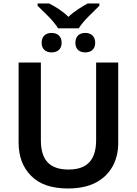

<svg xmlns="http://www.w3.org/2000/svg" viewBox="-20 -1073 787 1103"><path d="M432.1 -910.2C446.3 -932.1 464.8 -954.6 488.3 -978C511.2 -1001.5 532.2 -1022 550.8 -1040V-1053.2H483.9C448.2 -1033.2 407.7 -1009.3 373 -976.1C339.8 -1009.3 300.8 -1033.2 262.2 -1053.2H195.8V-1040C215.3 -1021.5 236.3 -1000.5 259.3 -977.5C281.7 -954.6 299.8 -932.1 314 -910.2ZM275.9 -772C309.1 -772 334 -789.6 334 -827.1C334 -865.7 309.1 -883.8 275.9 -883.8C244.1 -883.8 219.2 -865.7 219.2 -827.1C219.2 -789.6 244.1 -772 275.9 -772ZM470.2 -772C502 -772 526.9 -789.6 526.9 -827.1C526.9 -865.7 502 -883.8 470.2 -883.8C436.5 -883.8 413.1 -865.7 413.1 -827.1C413.1 -789.6 436.5 -772 470.2 -772ZM659.2 -713.9H532.2V-268.1C532.2 -158.7 484.9 -99.1 374 -99.1C268.6 -99.1 214.8 -149.9 214.8 -267.1V-713.9H86.9V-253.9C86.9 -174.3 110.8 -110.8 159.2 -62.5C207 -14.2 277.3 9.8 370.1 9.8C435.1 9.8 489.3 -2 532.2 -24.9C617.7 -70.8 659.2 -153.8 659.2 -252Z"/></svg>

Font: Noto Reveo Sans
Style: Regular
Weight: 600
Designer: Monotype Design Team
Foundry: Monotype Imaging Inc.
Version: Version 2.007